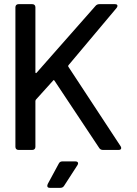

<svg xmlns="http://www.w3.org/2000/svg" viewBox="-20 -720 656 922"><path d="M54 -15V-685Q54 -692 58 -696Q62 -700 69 -700H135Q142 -700 146 -696Q150 -692 150 -685V-373Q150 -370 152 -369Q154 -368 156 -371L439 -692Q446 -700 457 -700H532Q544 -700 544 -692Q544 -687 540 -682L309 -407Q306 -403 308 -400L559 -18Q562 -14 562 -9Q562 0 549 0H474Q462 0 456 -10L242 -332Q238 -338 235 -333L152 -241Q150 -237 150 -234V-15Q150 -8 146 -4Q142 0 135 0H69Q62 0 58 -4Q54 -8 54 -15ZM207 172 209 164 262 66Q267 55 280 55H342Q348 55 351.5 57.5Q355 60 355 64Q355 68 352 73L288 172Q282 182 270 182H219Q207 182 207 172Z"/></svg>

Font: Barlow_Medium_SS
Style: Regular
Weight: 500
Designer: Jeremy Tribby
Foundry: Jeremy Tribby
Version: Version 1.101 August 23, 2024